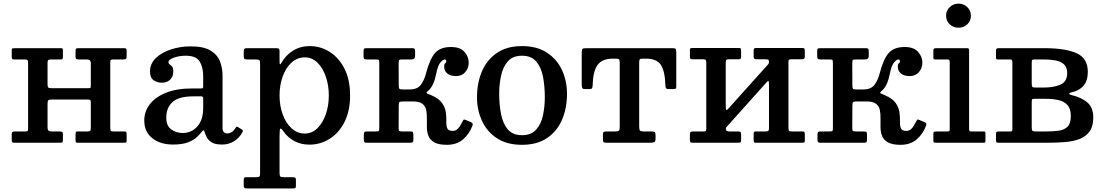

<svg xmlns="http://www.w3.org/2000/svg" viewBox="-20 -785 6062 1056"><path d="M586.5 -84.5Q586.5 -71.5 589 -66.8Q591.5 -62 604.5 -62H663.5Q672 -62 674.2 -58.8Q676.5 -55.5 676.5 -47V-11Q676.5 -3 673 -1.5Q669.5 0 661 0H406.5Q398.5 0 397 -3.8Q395.5 -7.5 395.5 -15.5V-47.5Q395.5 -56 397.8 -59Q400 -62 408 -62H459.5Q471.5 -62 475.5 -65.2Q479.5 -68.5 479.5 -81.5V-222Q479.5 -231 476.8 -234.2Q474 -237.5 464 -237.5H266Q251 -237.5 246.2 -234Q241.5 -230.5 241.5 -214.5V-82.5Q241.5 -62 262.5 -62H308.5Q318.5 -62 322.2 -59Q326 -56 326 -45V-15Q326 -6 323.2 -3Q320.5 0 312 0H58.5Q49.5 0 47 -3.2Q44.5 -6.5 44.5 -16V-46Q44.5 -56.5 48.8 -59.2Q53 -62 62.5 -62H117.5Q127.5 -62 131 -64.2Q134.5 -66.5 134.5 -76V-435.5Q134.5 -448.5 132.2 -453.2Q130 -458 116.5 -458H57.5Q49.5 -458 47 -461.2Q44.5 -464.5 44.5 -473V-509Q44.5 -517.5 48.2 -518.8Q52 -520 60 -520H315Q323 -520 324.5 -516.5Q326 -513 326 -504.5V-472.5Q326 -464.5 323.8 -461.2Q321.5 -458 313.5 -458H261.5Q249.5 -458 245.5 -454.8Q241.5 -451.5 241.5 -438.5V-321.5Q241.5 -309 244.8 -304.5Q248 -300 261.5 -300H464.5Q476 -300 477.8 -302Q479.5 -304 479.5 -315V-437.5Q479.5 -458 458.5 -458H413Q402.5 -458 399 -461Q395.5 -464 395.5 -475V-505Q395.5 -514 398 -517Q400.5 -520 409.5 -520H662.5Q671.5 -520 674 -516.8Q676.5 -513.5 676.5 -504V-474Q676.5 -463.5 672.5 -460.8Q668.5 -458 658.5 -458H603.5Q594 -458 590.2 -455.8Q586.5 -453.5 586.5 -444Z M773.5 -123Q773.5 -171.5 803.8 -211.2Q834 -251 892.8 -274.8Q951.5 -298.5 1037.5 -298.5H1084.5Q1093 -298.5 1095.2 -300.5Q1097.5 -302.5 1097.5 -311.5V-367Q1097.5 -415.5 1078 -447Q1058.5 -478.5 1002 -478.5Q966 -478.5 936.2 -467.8Q906.5 -457 906.5 -443.5Q906.5 -435 913.2 -430.8Q920 -426.5 926.5 -418.8Q933 -411 933 -391Q933 -364 915.8 -347Q898.5 -330 871 -330Q844.5 -330 824.8 -343.8Q805 -357.5 805 -391.5Q805 -434.5 837 -465.5Q869 -496.5 920.2 -513.2Q971.5 -530 1028.5 -530Q1098.5 -530 1136.5 -507.8Q1174.5 -485.5 1189.2 -448.8Q1204 -412 1204 -368.5V-80Q1204 -65 1211.8 -58Q1219.5 -51 1230 -51Q1240.5 -51 1252.2 -57Q1264 -63 1276.5 -83Q1281.5 -91.5 1288 -86.5L1311.5 -72Q1318 -67.5 1314.5 -60Q1297 -26.5 1267.2 -8.2Q1237.5 10 1202 10H1201.5Q1164 10 1144.8 -1.8Q1125.5 -13.5 1117.5 -29.8Q1109.5 -46 1105.5 -58.5Q1102.5 -68.5 1099.2 -68.5Q1096 -68.5 1089 -59.5Q1080 -47.5 1062.8 -31Q1045.5 -14.5 1014.2 -2.2Q983 10 931.5 10Q862 10 817.8 -24.8Q773.5 -59.5 773.5 -123ZM894.5 -138.5Q894.5 -92.5 922 -73Q949.5 -53.5 985 -53.5Q1033 -53.5 1065.2 -89.5Q1097.5 -125.5 1097.5 -191V-245Q1097.5 -255 1087.5 -255H1042Q962.5 -255 928.5 -223.5Q894.5 -192 894.5 -138.5Z M1320.5 -479V-503Q1320.5 -514.5 1325 -517.2Q1329.5 -520 1340 -520H1498.5Q1510 -520 1513.8 -517Q1517.5 -514 1517.5 -503V-450Q1517.5 -432.5 1520 -431.5Q1522.5 -430.5 1527.5 -439Q1551.5 -481.5 1591.8 -506.5Q1632 -531.5 1683.5 -531.5Q1743.5 -531.5 1794 -499.2Q1844.5 -467 1875 -406.5Q1905.5 -346 1905.5 -260Q1905.5 -174.5 1874.8 -114Q1844 -53.5 1793 -21.5Q1742 10.5 1682 10.5Q1635 10.5 1598.5 -9.2Q1562 -29 1537.5 -64.5Q1526.5 -80.5 1522 -77.5Q1517.5 -74.5 1517.5 -35.5V166Q1517.5 181.5 1521.8 185.5Q1526 189.5 1541 189.5H1590Q1601 189.5 1604.2 192.8Q1607.5 196 1607.5 208V235Q1607.5 246.5 1604.8 249Q1602 251.5 1590.5 251.5H1337Q1326.5 251.5 1323.5 247.2Q1320.5 243 1320.5 233V206.5Q1320.5 196.5 1322.8 193Q1325 189.5 1335 189.5H1390.5Q1404.5 189.5 1407.5 185Q1410.5 180.5 1410.5 166V-438Q1410.5 -452 1405.5 -455Q1400.5 -458 1387.5 -458H1339.5Q1326.5 -458 1323.5 -462.2Q1320.5 -466.5 1320.5 -479ZM1517.5 -260Q1517.5 -204.5 1534.5 -156.8Q1551.5 -109 1583 -79.8Q1614.5 -50.5 1657 -50.5Q1696 -50.5 1725.8 -79.8Q1755.5 -109 1772 -156.8Q1788.5 -204.5 1788.5 -260Q1788.5 -315.5 1772 -363.5Q1755.5 -411.5 1725.8 -440.5Q1696 -469.5 1657 -469.5Q1614.5 -469.5 1583 -440.5Q1551.5 -411.5 1534.5 -363.5Q1517.5 -315.5 1517.5 -260Z M2579.5 -97Q2563 -50 2527.8 -19.2Q2492.5 11.5 2438.5 11.5Q2393 11.5 2369.5 -1.5Q2346 -14.5 2337.2 -35.8Q2328.5 -57 2327.8 -82.5Q2327 -108 2327.8 -133.5Q2328.5 -159 2324 -180.2Q2319.5 -201.5 2303 -214.2Q2286.5 -227 2251 -227H2196Q2179.5 -227 2176.2 -222.2Q2173 -217.5 2173 -201L2172.5 -79Q2172.5 -67.5 2176.5 -64.8Q2180.5 -62 2192.5 -62H2238Q2248.5 -62 2251 -58Q2253.5 -54 2253.5 -43.5V-15Q2253.5 -6 2250 -3Q2246.5 0 2237 0H1996.5Q1987 0 1984 -3.5Q1981 -7 1981 -16.5V-43.5Q1981 -55 1984.5 -58.5Q1988 -62 1998.5 -62H2046.5Q2061.5 -62 2063.8 -65.2Q2066 -68.5 2066 -83V-434Q2066 -450.5 2064 -454.2Q2062 -458 2046 -458H1998Q1985 -458 1982.2 -462.5Q1979.5 -467 1979.5 -480.5V-503Q1979.5 -513 1982 -516.5Q1984.5 -520 1994 -520H2245Q2256 -520 2259.5 -517.2Q2263 -514.5 2263 -503V-479Q2263 -466 2257 -462Q2251 -458 2242 -458H2196.5Q2178.5 -458 2175.5 -455Q2172.5 -452 2172.5 -434.5L2173 -316Q2173 -301.5 2176.2 -297.2Q2179.5 -293 2195.5 -293H2232Q2277 -293 2295.8 -320Q2314.5 -347 2323 -381Q2343 -458.5 2372 -492.5Q2401 -526.5 2460.5 -526.5Q2510.5 -526.5 2534.2 -500Q2558 -473.5 2558 -441Q2558 -410.5 2539.2 -388.5Q2520.5 -366.5 2487.5 -366.5Q2458.5 -366.5 2440.8 -380.2Q2423 -394 2423 -417.5Q2423 -434 2428.8 -437Q2434.5 -440 2434.5 -448.5Q2434.5 -458 2425.5 -458Q2417 -458 2402.8 -442.2Q2388.5 -426.5 2378.5 -377Q2373 -348 2362 -323.2Q2351 -298.5 2333.5 -284.5Q2321.5 -274.5 2328.8 -271.2Q2336 -268 2351.5 -261.5Q2394.5 -243 2411.8 -217.8Q2429 -192.5 2432.2 -166Q2435.5 -139.5 2434.8 -116.5Q2434 -93.5 2440 -79.2Q2446 -65 2470.5 -65Q2487 -65 2499.2 -78Q2511.5 -91 2523 -115.5Q2526 -121.5 2529 -125.5Q2532 -129.5 2539.5 -126L2568 -114Q2583.5 -107.5 2579.5 -97Z M2603.5 -249.5Q2603.5 -329.5 2631 -393.2Q2658.5 -457 2713.5 -494.2Q2768.5 -531.5 2851 -531.5Q2933.5 -531.5 2988.5 -495.2Q3043.5 -459 3071 -399.5Q3098.5 -340 3098.5 -270Q3098.5 -190 3071 -126.2Q3043.5 -62.5 2988.5 -25.5Q2933.5 11.5 2851 11.5Q2768.5 11.5 2713.5 -24.5Q2658.5 -60.5 2631 -120Q2603.5 -179.5 2603.5 -249.5ZM2725.5 -270Q2725.5 -209.5 2735.8 -157.2Q2746 -105 2773 -73.2Q2800 -41.5 2851 -41.5Q2902 -41.5 2929.2 -72.5Q2956.5 -103.5 2966.5 -151.5Q2976.5 -199.5 2976.5 -250Q2976.5 -310.5 2966.5 -362.8Q2956.5 -415 2929.2 -446.8Q2902 -478.5 2851 -478.5Q2800 -478.5 2773 -447.5Q2746 -416.5 2735.8 -368.5Q2725.5 -320.5 2725.5 -270Z M3296 -20.5V-44.5Q3296 -56.5 3300.8 -59.2Q3305.5 -62 3317 -62H3361.5Q3379.5 -62 3384 -66.5Q3388.5 -71 3388.5 -89.5V-440Q3388.5 -454 3384.5 -458.2Q3380.5 -462.5 3366.5 -462.5H3351Q3292 -462.5 3266.8 -428Q3241.5 -393.5 3239.5 -315.5Q3239 -304 3236 -299.5Q3233 -295 3220.5 -295H3196.5Q3184 -295 3181.8 -302.2Q3179.5 -309.5 3179.5 -320.5V-493.5Q3179.5 -511 3183 -515.5Q3186.5 -520 3203.5 -520H3678.5Q3693.5 -520 3696.5 -515.8Q3699.5 -511.5 3699.5 -496.5V-310.5Q3699.5 -299.5 3695.8 -297.2Q3692 -295 3680.5 -295H3659Q3645 -295 3642.5 -300.8Q3640 -306.5 3639.5 -318.5Q3637 -395 3614.2 -428.8Q3591.5 -462.5 3533.5 -462.5H3514.5Q3501.5 -462.5 3498.5 -458.5Q3495.5 -454.5 3495.5 -441V-90.5Q3495.5 -71.5 3499.8 -66.8Q3504 -62 3522.5 -62H3564.5Q3579.5 -62 3582.5 -57.5Q3585.5 -53 3585.5 -37.5V-21Q3585.5 -6 3577.8 -3Q3570 0 3556.5 0H3319Q3304 0 3300 -3.2Q3296 -6.5 3296 -20.5Z M4316.5 -84.5Q4316.5 -71.5 4318.8 -66.8Q4321 -62 4334.5 -62H4393.5Q4401.5 -62 4404 -58.8Q4406.5 -55.5 4406.5 -47V-11Q4406.5 -3 4402.8 -1.5Q4399 0 4391 0H4136Q4128.5 0 4126.8 -3.8Q4125 -7.5 4125 -15.5V-47.5Q4125 -56 4127.5 -59Q4130 -62 4137.5 -62H4189.5Q4201.5 -62 4205.5 -65.2Q4209.5 -68.5 4209.5 -81.5V-315.5Q4209.5 -330.5 4207.8 -336.8Q4206 -343 4199.5 -336L3980 -91Q3977 -87.5 3974.5 -84.8Q3972 -82 3972 -75.5Q3972 -62 3992.5 -62H4038.5Q4048.5 -62 4052.2 -59Q4056 -56 4056 -45V-15Q4056 -6 4053.2 -3Q4050.5 0 4042 0H3788.5Q3779.5 0 3777 -3.2Q3774.5 -6.5 3774.5 -16V-46Q3774.5 -56.5 3778.8 -59.2Q3783 -62 3792.5 -62H3847.5Q3857.5 -62 3861 -64.2Q3864.5 -66.5 3864.5 -76V-436.5Q3864.5 -449.5 3862 -454.2Q3859.5 -459 3846.5 -459H3787.5Q3779.5 -459 3777 -462.2Q3774.5 -465.5 3774.5 -474V-510Q3774.5 -518 3778.2 -519.5Q3782 -521 3790 -521H4045Q4052.5 -521 4054.2 -517.2Q4056 -513.5 4056 -505.5V-473.5Q4056 -465 4053.5 -462Q4051 -459 4043.5 -459H3991.5Q3979.5 -459 3975.5 -455.8Q3971.5 -452.5 3971.5 -439.5V-210Q3971.5 -190.5 3973 -183Q3974.5 -175.5 3984 -185.5L4205 -431.5Q4209.5 -436.5 4209.5 -443.5Q4209.5 -455 4204.8 -457Q4200 -459 4188.5 -459H4142.5Q4132.5 -459 4128.8 -462Q4125 -465 4125 -476V-506Q4125 -515 4127.8 -518Q4130.5 -521 4139 -521H4392.5Q4401.5 -521 4404 -517.8Q4406.5 -514.5 4406.5 -505V-475Q4406.5 -464.5 4402.2 -461.8Q4398 -459 4388.5 -459H4333.5Q4323.5 -459 4320 -456.8Q4316.5 -454.5 4316.5 -445Z M5074.5 -97Q5058 -50 5022.8 -19.2Q4987.5 11.5 4933.5 11.5Q4888 11.5 4864.5 -1.5Q4841 -14.5 4832.2 -35.8Q4823.5 -57 4822.8 -82.5Q4822 -108 4822.8 -133.5Q4823.5 -159 4819 -180.2Q4814.5 -201.5 4798 -214.2Q4781.5 -227 4746 -227H4691Q4674.5 -227 4671.2 -222.2Q4668 -217.5 4668 -201L4667.5 -79Q4667.5 -67.5 4671.5 -64.8Q4675.5 -62 4687.5 -62H4733Q4743.5 -62 4746 -58Q4748.5 -54 4748.5 -43.5V-15Q4748.5 -6 4745 -3Q4741.5 0 4732 0H4491.5Q4482 0 4479 -3.5Q4476 -7 4476 -16.5V-43.5Q4476 -55 4479.5 -58.5Q4483 -62 4493.5 -62H4541.5Q4556.5 -62 4558.8 -65.2Q4561 -68.5 4561 -83V-434Q4561 -450.5 4559 -454.2Q4557 -458 4541 -458H4493Q4480 -458 4477.2 -462.5Q4474.5 -467 4474.5 -480.5V-503Q4474.5 -513 4477 -516.5Q4479.5 -520 4489 -520H4740Q4751 -520 4754.5 -517.2Q4758 -514.5 4758 -503V-479Q4758 -466 4752 -462Q4746 -458 4737 -458H4691.5Q4673.5 -458 4670.5 -455Q4667.5 -452 4667.5 -434.5L4668 -316Q4668 -301.5 4671.2 -297.2Q4674.5 -293 4690.5 -293H4727Q4772 -293 4790.8 -320Q4809.5 -347 4818 -381Q4838 -458.5 4867 -492.5Q4896 -526.5 4955.5 -526.5Q5005.5 -526.5 5029.2 -500Q5053 -473.5 5053 -441Q5053 -410.5 5034.2 -388.5Q5015.5 -366.5 4982.5 -366.5Q4953.5 -366.5 4935.8 -380.2Q4918 -394 4918 -417.5Q4918 -434 4923.8 -437Q4929.5 -440 4929.5 -448.5Q4929.5 -458 4920.5 -458Q4912 -458 4897.8 -442.2Q4883.5 -426.5 4873.5 -377Q4868 -348 4857 -323.2Q4846 -298.5 4828.5 -284.5Q4816.5 -274.5 4823.8 -271.2Q4831 -268 4846.5 -261.5Q4889.5 -243 4906.8 -217.8Q4924 -192.5 4927.2 -166Q4930.5 -139.5 4929.8 -116.5Q4929 -93.5 4935 -79.2Q4941 -65 4965.5 -65Q4982 -65 4994.2 -78Q5006.5 -91 5018 -115.5Q5021 -121.5 5024 -125.5Q5027 -129.5 5034.5 -126L5063 -114Q5078.5 -107.5 5074.5 -97Z M5183.5 -698.5Q5183.5 -727 5203.5 -746Q5223.5 -765 5252 -765Q5280 -765 5300 -746Q5320 -727 5320 -698.5Q5320 -670 5300 -651.2Q5280 -632.5 5252 -632.5Q5223.5 -632.5 5203.5 -651.2Q5183.5 -670 5183.5 -698.5ZM5191.5 -458H5124Q5117 -458 5115.2 -460.2Q5113.5 -462.5 5113.5 -469.5V-507Q5113.5 -520 5126 -520H5300Q5310 -520 5310 -509.5V-74Q5310 -62 5320.5 -62H5388Q5395 -62 5397.5 -60.5Q5400 -59 5400 -51.5V-12.5Q5400 -5 5398.5 -2.5Q5397 0 5389.5 0H5128.5Q5120 0 5116.8 -2Q5113.5 -4 5113.5 -12V-47Q5113.5 -57 5117 -59.5Q5120.5 -62 5129.5 -62H5191.5Q5200 -62 5201.8 -64.8Q5203.5 -67.5 5203.5 -75.5V-446Q5203.5 -458 5191.5 -458Z M5536 -458H5468.5Q5461 -458 5459.5 -460.2Q5458 -462.5 5458 -470V-507Q5458 -520 5470 -520H5725.5Q5839 -520 5901 -492.5Q5963 -465 5963 -390Q5963 -340 5938.5 -312.5Q5914 -285 5871.5 -276.5Q5860.5 -274 5861 -269.5Q5861.5 -265 5870.5 -263Q5929.5 -249 5961.2 -220.8Q5993 -192.5 5993 -139.5Q5993 -90.5 5973 -62.5Q5953 -34.5 5918.5 -21Q5884 -7.5 5839.5 -3.8Q5795 0 5745.5 0H5473.5Q5464.5 0 5461.2 -2Q5458 -4 5458 -12V-47Q5458 -57 5461.8 -59.5Q5465.5 -62 5474.5 -62H5536.5Q5544.5 -62 5546.2 -65Q5548 -68 5548 -76V-446Q5548 -458 5536 -458ZM5654.5 -442V-325.5Q5654.5 -312 5657.5 -307.8Q5660.5 -303.5 5673.5 -303.5H5721.5Q5775 -303.5 5812.2 -319.5Q5849.5 -335.5 5849.5 -383Q5849.5 -414.5 5832.2 -430.8Q5815 -447 5786 -452.5Q5757 -458 5721.5 -458H5668.5Q5659.5 -458 5657 -454.8Q5654.5 -451.5 5654.5 -442ZM5654.5 -220.5V-84.5Q5654.5 -70 5658.2 -66Q5662 -62 5677.5 -62H5731Q5770.5 -62 5801.8 -66Q5833 -70 5851.2 -88Q5869.5 -106 5869.5 -147Q5869.5 -187 5851.2 -207.2Q5833 -227.5 5801.8 -234.5Q5770.5 -241.5 5731 -241.5H5673.5Q5658.5 -241.5 5656.5 -238.5Q5654.5 -235.5 5654.5 -220.5Z"/></svg>

Font: Besley* Medium
Style: Regular
Weight: 500
Designer: Owen Earl
Foundry: indestructible type*
Version: Version 3.000; ttfautohint (v1.8.3)